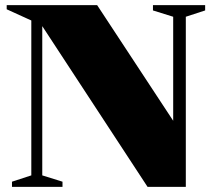

<svg xmlns="http://www.w3.org/2000/svg" viewBox="-20 -725 832 745"><path d="M101.5 -44.5V-645.5L6 -689V-705H357L684.5 -207L652 -193.5V-660L573.5 -684.5V-705H776V-684.5L701 -660V0H552.5L129 -646.5L144 -653.5V-44.5L222.5 -20V0H26.5V-20Z"/></svg>

Font: Newsreader 60pt ExtraBold
Style: Regular
Weight: 800
Designer: Hugues Gentile
Foundry: Production Type
Version: Version 1.003